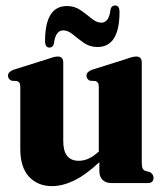

<svg xmlns="http://www.w3.org/2000/svg" viewBox="-20 -654 578 686"><path d="M52.5 -122V-342.5Q52.5 -353 49.8 -357.5Q47 -362 40.5 -364.5L21.5 -365.5Q8.5 -371.5 8.5 -383.5Q8.5 -397 27.5 -404.5L151.5 -443.5Q165.5 -448.5 172.8 -450.2Q180 -452 186.5 -452Q206 -452 206 -430.5V-150Q206 -79.5 261.5 -79.5Q297 -79.5 331 -111L333 -112.5V-342.5Q333 -353 330.2 -357.5Q327.5 -362 321 -364.5L301.5 -365.5Q289 -371.5 289 -383.5Q289 -397 308 -404.5L432 -443.5Q445.5 -448.5 453 -450.2Q460.5 -452 467 -452Q486.5 -452 486.5 -430.5V-73.5Q486.5 -59 489.5 -52.5Q492.5 -46 499.5 -43.5L516 -39Q528.5 -31 528.5 -19Q528.5 0 508.5 0H378Q357 0 346 -11.8Q335 -23.5 335 -42.5V-74.5Q285 -28 243.8 -8.5Q202.5 11 166 11Q115 11 83.8 -22.5Q52.5 -56 52.5 -122ZM328 -486Q301 -486 279.8 -500.8Q258.5 -515.5 240.8 -530.5Q223 -545.5 206 -545.5Q178 -545.5 172.5 -497.5Q169 -484 156.5 -484Q141 -484 141 -507.5Q141 -632.5 219.5 -632.5Q246.5 -632.5 267.8 -617.8Q289 -603 307 -588Q325 -573 342 -573Q370 -573 375 -621Q379 -634.5 391 -634.5Q407 -634.5 407 -611Q407 -486 328 -486Z"/></svg>

Font: Fraunces 144pt Soft
Style: Bold
Weight: 700
Version: Version 1.000;[0bf87f6ff]